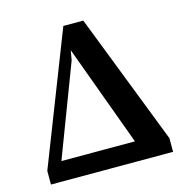

<svg xmlns="http://www.w3.org/2000/svg" viewBox="-100 -761 821 855"><g transform="rotate(-15 310.0 -334.0)"><path d="M31 0V-63L267 -668H359L594 -63V0ZM263 -510 103 -89H442L271 -555Z"/></g></svg>

Font: Source Serif 4 SmText Semibold
Style: Regular
Weight: 600
Designer: Frank Grießhammer
Foundry: Adobe
Version: Version 4.005;hotconv 1.1.0;makeotfexe 2.6.0